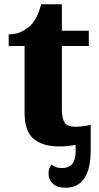

<svg xmlns="http://www.w3.org/2000/svg" viewBox="-20 -681 467 906"><path d="M259 10Q182 10 139 -25.5Q96 -61 96 -149V-464H21V-519Q59 -519 86 -534Q113 -549 128 -565Q142 -580 154 -604Q166 -628 174 -661H272V-536H399V-464H272V-165Q272 -122 285 -102.5Q298 -83 334 -83Q354 -83 373 -85.5Q392 -88 408 -92V27Q408 205 288 205Q251 205 230 186.5Q209 168 209 137Q209 110 223 96Q233 103 244.5 107.5Q256 112 273 112Q337 112 337 33V3Q320 6 301 8Q282 10 259 10Z"/></svg>

Font: Noto Serif ExtraBold
Style: Regular
Weight: 800
Designer: Monotype Design Team
Foundry: Monotype Imaging Inc.
Version: Version 2.014